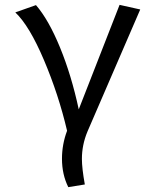

<svg xmlns="http://www.w3.org/2000/svg" viewBox="-20 -558 640 790"><path d="M557 -519 340 -17Q317 38 317 96Q317 134 329 201L261 212Q235 160 235 95Q235 36 256 -20Q221 -169 161 -310.5Q101 -452 43 -507L128 -537Q180 -477 227 -362.5Q274 -248 304 -108L472 -538Z"/></svg>

Font: Fira Mono
Style: Regular
Weight: 400
Designer: Carrois Corporate & Edenspiekermann AG
Foundry: Carrois Corporate GbR & Edenspiekermann AG
Version: Version 3.206